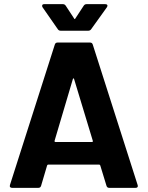

<svg xmlns="http://www.w3.org/2000/svg" viewBox="-20 -905 711 925"><path d="M493 -10 463 -108Q461 -112 458 -112H212Q209 -112 207 -108L178 -10Q175 0 165 0H38Q32 0 29 -3.5Q26 -7 28 -14L244 -690Q247 -700 257 -700H414Q424 -700 427 -690L643 -14Q644 -12 644 -9Q644 0 633 0H506Q496 0 493 -10ZM247 -221H423Q429 -221 427 -227L337 -524Q336 -528 334 -527.5Q332 -527 331 -524L243 -227Q242 -221 247 -221ZM183 -877Q183 -885 193 -885H283Q292 -885 297 -877L337 -816Q340 -810 343 -816L383 -877Q388 -885 397 -885H487Q495 -885 497 -880.5Q499 -876 495 -870L419 -764Q414 -757 405 -757H272Q263 -757 258 -765L185 -870Q183 -873 183 -877Z"/></svg>

Font: UMi
Style: Bold
Weight: 700
Designer: Peter Middis
Foundry: We Are UMi
Version: Version 1.0